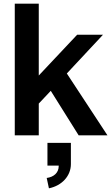

<svg xmlns="http://www.w3.org/2000/svg" viewBox="-20 -733 602 1040"><path d="M60 0H190V-172L255 -241L406 0H562L342 -335L538 -545H398L190 -324V-713H60ZM233 231 245 287C315 273 364 220 364 156V41H237V164H298V167C298 202 272 226 233 231Z"/></svg>

Font: Ronzino
Style: Bold
Weight: 700
Designer: Nunzio Mazzaferro
Foundry: Collletttivo
Version: Version 1.000;Glyphs 3.3 (3337)